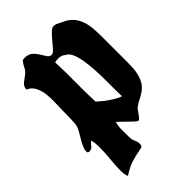

<svg xmlns="http://www.w3.org/2000/svg" viewBox="-221 -638 880 880"><g transform="rotate(-45 218.5 -198.5)"><path d="M306 -562Q319 -562 329 -556.5Q339 -551 350 -546Q378 -534 394 -515.5Q410 -497 418 -473.5Q426 -450 428 -423.5Q430 -397 430 -370V-211Q430 -191 429 -170.5Q428 -150 423 -130.5Q418 -111 408 -94Q398 -77 380 -64Q365 -53 347.5 -45Q330 -37 316 -25Q312 -22 307 -14.5Q302 -7 296.5 0.5Q291 8 286 14Q281 20 276 20Q272 20 262 11Q252 2 240 -10Q228 -22 216.5 -33Q205 -44 199 -49Q192 -30 192.5 -3Q193 24 193 44Q193 59 199.5 73Q206 87 206 100Q206 110 199 116Q159 123 128 132.5Q97 142 63 165Q56 148 56 126Q56 90 60 53.5Q64 17 64 -20Q64 -33 63 -45Q62 -57 58 -69Q48 -61 40 -50Q32 -39 18 -39Q7 -39 7 -49Q7 -62 13.5 -76.5Q20 -91 28.5 -105.5Q37 -120 45.5 -134Q54 -148 58 -161Q60 -168 61 -180.5Q62 -193 62.5 -206.5Q63 -220 63 -233Q63 -246 63 -254Q63 -276 64.5 -304.5Q66 -333 63 -361Q60 -389 49 -411.5Q38 -434 14 -444Q14 -463 29 -475Q44 -487 58 -497Q72 -508 79 -523Q86 -538 97 -551Q105 -553 110 -553Q135 -553 148.5 -541Q162 -529 171 -514Q180 -499 188 -487Q196 -475 208 -475Q210 -475 213.5 -476Q217 -477 219 -478Q227 -484 238.5 -498Q250 -512 262.5 -526.5Q275 -541 286.5 -551.5Q298 -562 306 -562ZM195 -439Q198 -374 197 -310Q196 -246 199 -181Q205 -175 219 -163.5Q233 -152 249 -141Q265 -130 280 -122Q295 -114 302 -113Q301 -129 301 -157Q301 -185 301 -218Q301 -251 299 -285.5Q297 -320 292 -350Q287 -380 277.5 -401.5Q268 -423 253 -429Q246 -436 236.5 -439Q227 -442 217 -442Q205 -442 195 -439Z"/></g></svg>

Font: CAT Schmalfette Thannhaeuser
Style: Regular
Weight: 700
Designer: Peter Wiegel nach Herbert Thanhaeuser 1939/40
Foundry: CAT-Fonts, Peter Wiegel
Version: Version 1.000